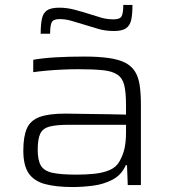

<svg xmlns="http://www.w3.org/2000/svg" viewBox="-20 -746 698 774"><path d="M273 8Q206 8 161.5 -4Q117 -16 95.5 -47.5Q74 -79 74 -139Q74 -196 88.5 -228.5Q103 -261 140 -274.5Q177 -288 243 -288Q255 -288 282 -287.5Q309 -287 345 -286.5Q381 -286 418.5 -285.5Q456 -285 488 -284V-322Q488 -373 481 -402Q474 -431 453.5 -445Q433 -459 395 -463Q357 -467 295 -467Q268 -467 233 -465.5Q198 -464 166 -461Q134 -458 114 -455V-505Q153 -512 206 -515Q259 -518 320 -518Q378 -518 419 -512Q460 -506 485 -493Q510 -480 524 -458Q538 -436 543 -403Q548 -370 548 -325V0H495L492 -80H487Q470 -41 434 -22Q398 -3 355 2.5Q312 8 273 8ZM289 -42Q326 -42 360.5 -45.5Q395 -49 422 -60.5Q449 -72 462 -96Q477 -123 482.5 -150Q488 -177 488 -211V-243H259Q208 -243 180.5 -236Q153 -229 142.5 -207.5Q132 -186 132 -142Q132 -101 144.5 -79Q157 -57 191 -49.5Q225 -42 289 -42ZM144 -610Q144 -647 149 -670.5Q154 -694 170 -704.5Q186 -715 219 -715Q250 -715 280 -707Q310 -699 342 -689Q366 -681 389 -674.5Q412 -668 438 -668Q464 -668 470.5 -681Q477 -694 477 -726H514Q514 -689 509 -666Q504 -643 488 -632Q472 -621 440 -621Q405 -621 376 -629.5Q347 -638 315 -648Q291 -655 268 -662Q245 -669 220 -669Q195 -669 188.5 -656Q182 -643 182 -610Z"/></svg>

Font: Saira Expanded Light
Style: Regular
Weight: 300
Width: 7
Designer: Hector Gatti with collaboration of the Omnibus-Type team
Foundry: Omnibus-Type
Version: Version 1.101